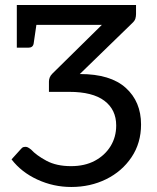

<svg xmlns="http://www.w3.org/2000/svg" viewBox="-20 -737 627 765"><path d="M264 8Q193 8 129 -21.5Q65 -51 26 -102L64 -144Q69 -150 73.5 -151Q78 -152 81 -152Q86 -152 90.5 -150Q95 -148 104 -141Q125 -118 165 -96.5Q205 -75 263 -75Q318 -75 358 -96.5Q398 -118 420.5 -154.5Q443 -191 443 -237Q443 -300 396 -335.5Q349 -371 256 -371H175V-412Q175 -420 178 -428Q181 -436 189 -444L386 -638H125L114 -563Q111 -547 93 -547H47V-717H522V-681Q522 -672 519.5 -663Q517 -654 506 -644L298 -442H299Q420 -442 481 -387Q542 -332 542 -241Q542 -167 504 -110.5Q466 -54 403 -23Q340 8 264 8Z"/></svg>

Font: Aleo
Style: Regular
Weight: 400
Designer: Alessio Laiso
Foundry: Alessio Laiso
Version: Version 2.001; ttfautohint (v1.8.4.7-5d5b);gftools[0.9.29]